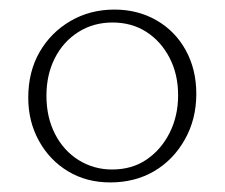

<svg xmlns="http://www.w3.org/2000/svg" viewBox="-20 -684 469 401"><path d="M210 -303Q161 -303 122.5 -326Q84 -349 61.5 -389.5Q39 -430 39 -480Q39 -534 62.5 -575Q86 -616 127 -640Q168 -664 219 -664Q268 -664 307 -641.5Q346 -619 368 -579Q390 -539 390 -488Q390 -435 366 -392.5Q342 -350 302 -326.5Q262 -303 210 -303ZM214 -330Q256 -330 286.5 -351Q317 -372 334.5 -407Q352 -442 352 -485Q352 -529 334 -563.5Q316 -598 285.5 -617.5Q255 -637 215 -637Q175 -637 143.5 -617Q112 -597 94.5 -562.5Q77 -528 77 -484Q77 -439 95 -404Q113 -369 144.5 -349.5Q176 -330 214 -330Z"/></svg>

Font: Ysabeau SC ExtraLight
Style: Regular
Weight: 250
Designer: Christian Thalmann (Catharsis Fonts)
Version: Version 2.001;gftools[0.9.30]; featfreeze: smcp